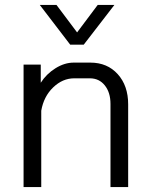

<svg xmlns="http://www.w3.org/2000/svg" viewBox="-20 -762 612 782"><path d="M76 -499H146V-425Q169 -461 206 -484Q243 -507 280 -507H348Q417 -507 459.5 -460Q502 -413 502 -337V0H430V-339Q430 -385 407 -414Q384 -443 346 -443H282Q235 -443 196.5 -406Q158 -369 148 -311V0H76ZM142 -742H210L294 -630L378 -742H446L321 -580H266Z"/></svg>

Font: Bai Jamjuree
Style: Regular
Weight: 400
Designer: Katatrad Aksorn Co.,Ltd.
Foundry: Cadson Demak Co.,Ltd.
Version: Version 1.000; ttfautohint (v1.6)